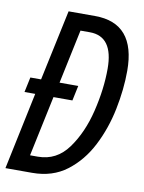

<svg xmlns="http://www.w3.org/2000/svg" viewBox="-82 -771 620 829"><g transform="rotate(10 228.5 -357.0)"><path d="M117 0Q206 0 268.5 -47.5Q331 -95 370 -171Q409 -247 427 -335.5Q445 -424 445 -505Q445 -714 267 -714H151L85 -404H38L24 -338H71L0 0ZM95 -73 151 -338H234L248 -404H166L216 -641H257Q360 -641 360 -499Q360 -410 336 -311Q312 -212 261.5 -142.5Q211 -73 129 -73Z"/></g></svg>

Font: Noto Sans Display Condensed
Style: Italic
Weight: 400
Width: 3
Designer: Monotype Design team
Foundry: Monotype Imaging Inc.
Version: 1.000